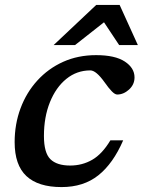

<svg xmlns="http://www.w3.org/2000/svg" viewBox="-20 -749 580 780"><path d="M347 -463Q292 -463 249.5 -428.5Q207 -394 182.8 -333.8Q158.5 -273.5 158.5 -196.5Q158.5 -128 184.8 -102.2Q211 -76.5 265 -76.5Q314 -76.5 354.5 -99.8Q395 -123 428.5 -179H480.5Q439.5 -84.5 379.5 -36.8Q319.5 11 230 11Q135 11 87.2 -33.8Q39.5 -78.5 39.5 -171.5Q39.5 -245 63.5 -309.2Q87.5 -373.5 131.8 -422Q176 -470.5 236.5 -497.8Q297 -525 370.5 -525Q447.5 -525 487 -499Q526.5 -473 526.5 -434.5Q526.5 -405.5 504.2 -385.2Q482 -365 456 -365Q447 -365 434.2 -378Q421.5 -391 405 -414.5Q370.5 -463 347 -463ZM198 -566 371 -729H466L540 -566H464L402.5 -658.5L285 -566Z"/></svg>

Font: Newsreader Caption Medium
Style: Italic
Weight: 500
Italic angle: -17°
Designer: Hugues Gentile
Foundry: Production Type
Version: Version 1.001